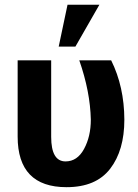

<svg xmlns="http://www.w3.org/2000/svg" viewBox="-20 -785 586 816"><path d="M300.5 -587H229.5L267 -765H402.5ZM263 10.5Q55 10.5 55 -204.5V-528.5H197.5V-203.5Q197.5 -99 258.5 -99Q308.5 -99 337.2 -152Q366 -205 366 -276.5Q363.5 -395 317 -528.5H452.5Q508 -416.5 508.5 -276.5Q508.5 -146 448.2 -67.8Q388 10.5 263 10.5Z"/></svg>

Font: Roberto Sans
Style: Bold
Weight: 700
Designer: Google (font) & Cristiano Sobral (main changes)
Version: Version 1.000;October 12, 2021;FontCreator 14.0.0.2814 64-bi